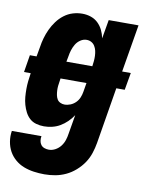

<svg xmlns="http://www.w3.org/2000/svg" viewBox="-97 -590 682 875"><g transform="rotate(10 243.5 -152.5)"><path d="M169 223Q144 223 119.5 219.5Q95 216 73 207.5Q51 199 33 183.5Q15 168 4 148Q-7 128 -11 103.5Q-15 79 -11 54H126Q124 65 125.5 75.5Q127 86 133 94Q139 102 149 105.5Q159 109 169 109Q185 109 199.5 101Q214 93 224 80Q234 67 239 51.5Q244 36 246 21L261 -67Q250 -50 235 -35.5Q220 -21 203 -11Q186 -1 166.5 3.5Q147 8 129 8Q110 8 92.5 3Q75 -2 62.5 -13.5Q50 -25 42 -40.5Q34 -56 29 -73.5Q24 -91 22.5 -109Q21 -127 21 -145.5Q21 -164 23 -182.5Q25 -201 28 -220H-3L10 -300H41L49 -345Q52 -366 58 -387Q64 -408 73.5 -428.5Q83 -449 97 -468Q111 -487 129.5 -501Q148 -515 169.5 -521.5Q191 -528 213 -528Q234 -528 253 -521.5Q272 -515 286 -501.5Q300 -488 308.5 -470.5Q317 -453 321 -433L336 -520H474L437 -300H477L463 -220H424L381 40Q377 64 369 88.5Q361 113 346.5 134.5Q332 156 311.5 174Q291 192 267.5 203Q244 214 219 218.5Q194 223 169 223ZM299 -300Q301 -313 302 -325Q303 -337 302.5 -349Q302 -361 299.5 -372Q297 -383 291 -393Q285 -403 275 -408.5Q265 -414 253 -414Q238 -414 224.5 -405Q211 -396 203 -382.5Q195 -369 190.5 -354.5Q186 -340 184 -326L179 -300ZM204 -106Q218 -106 231.5 -111.5Q245 -117 255.5 -127.5Q266 -138 271.5 -151.5Q277 -165 279 -178L286 -220H166L164 -206Q162 -195 161 -184.5Q160 -174 160.5 -163.5Q161 -153 163 -142.5Q165 -132 170 -123.5Q175 -115 184.5 -110.5Q194 -106 204 -106Z"/></g></svg>

Font: Iosevka SS04 Heavy Oblique
Style: Regular
Weight: 900
Italic angle: -9°
Monospace: yes
Designer: Belleve Invis
Foundry: Belleve Invis
Version: Version 19.0.0; ttfautohint (v1.8.4)